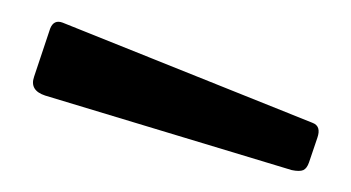

<svg xmlns="http://www.w3.org/2000/svg" viewBox="-20 -772 325 178"><path d="M26.5 -745.5Q29.9 -754.1 38.1 -751L269.8 -658.1Q278 -655 274.2 -644.2L266.5 -621.5Q264.6 -615.9 261.2 -614.3Q257.7 -612.8 250.5 -614.3L21.9 -683.4Q7.2 -688.2 11.6 -700.9Z"/></svg>

Font: Libre Franklin Thin
Style: Regular
Weight: 100
Designer: Pablo Impallari, Rodrigo Fuenzalida, Nhung Nguyen
Foundry: Impallari Type
Version: Version 3.000